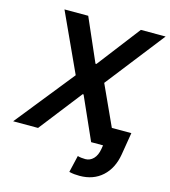

<svg xmlns="http://www.w3.org/2000/svg" viewBox="-150 -833 1018 1151"><g transform="rotate(15 358.5 -257.0)"><path d="M253.6 -727.3 370 -460.9H375.7L580.3 -727.3H734L450.3 -363.6L616.8 0H466.6L348.7 -264.6H343L137.1 0H-17.4L273.4 -363.6L106.2 -727.3ZM559.3 -114.7H685.4L662.6 23.4Q647.7 112.2 592.2 162.6Q536.6 213.1 451.3 213.1Q433.6 213.1 418.9 211.6Q404.1 210.2 386.4 206L410.9 100.9Q420.1 104 433.4 105.6Q446.7 107.2 458.8 107.2Q487.6 107.2 508.7 85.6Q529.8 63.9 536.6 23.4Z"/></g></svg>

Font: Inter UI Semi Bold
Style: Italic
Weight: 600
Italic angle: -9.39999°
Designer: Rasmus Andersson
Foundry: rsms
Version: 3.2;8d6f07862